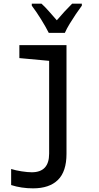

<svg xmlns="http://www.w3.org/2000/svg" viewBox="-20 -786 540 1051"><path d="M161 245Q97 245 41 227V139Q66 147 99 152Q132 157 154 157Q249 157 249 55V-453L86 -468V-539H344V56Q344 153 297 199Q250 245 161 245ZM247 -606Q231 -638 205 -680Q179 -722 154 -755V-766H207Q226 -749 247.5 -724.5Q269 -700 291 -675Q316 -704 333.5 -723Q351 -742 375 -766H428V-755Q413 -735 395.5 -709Q378 -683 361.5 -656Q345 -629 335 -606Z"/></svg>

Font: Noto Sans Mono ExtraCondensed Medium
Style: Regular
Weight: 500
Width: 2
Designer: Monotype Design Team
Foundry: Monotype Imaging Inc.
Version: Version 2.014